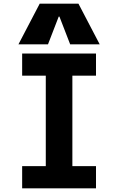

<svg xmlns="http://www.w3.org/2000/svg" viewBox="-20 -1020 640 1040"><path d="M100 0V-120H228V-610H100V-730H500V-610H372V-120H500V0ZM80 -780 195 -1000H405L520 -780H360L302 -930H298L240 -780Z"/></svg>

Font: M PLUS Code Latin Expanded
Style: Bold
Weight: 700
Width: 7
Designer: Coji Morishita
Foundry: UNDERFOREST DESIGN
Version: Version 1.002; ttfautohint (v1.8.3)